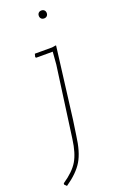

<svg xmlns="http://www.w3.org/2000/svg" viewBox="-189 -675 568 910"><g transform="rotate(-20 95.0 -219.5)"><path d="M160 -451 115 -93 104 -18Q94 62 67.5 106.5Q41 151 -19 192L-30 181L-29 175Q26 138 49 99Q72 60 81 -8L130 -366L135 -429H52L48 -433L52 -449H139L158 -452ZM171 -611Q171 -602 165.5 -596.5Q160 -591 151 -591Q142 -591 136.5 -596.5Q131 -602 131 -611Q131 -620 136.5 -625.5Q142 -631 151 -631Q160 -631 165.5 -625.5Q171 -620 171 -611Z"/></g></svg>

Font: Luna Sans Thin
Style: Italic
Weight: 250
Italic angle: -7°
Designer: Juan Pablo del Peral
Foundry: Huerta Tipografica
Version: Version 2.001; ttfautohint (v1.5)